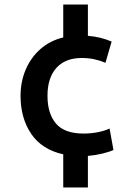

<svg xmlns="http://www.w3.org/2000/svg" viewBox="-20 -712 606 841"><path d="M257 109V-36Q163 -57 116.5 -126Q70 -195 70 -292Q70 -354 92.5 -407Q115 -460 157 -497Q199 -534 257 -548V-692H365V-555Q419 -551 469 -530L442 -437Q421 -446 395 -452Q369 -458 338 -458Q266 -458 227 -414.5Q188 -371 188 -292Q188 -215 225 -171Q262 -127 346 -127Q379 -127 409 -133Q439 -139 460 -149L477 -55Q460 -47 429.5 -39.5Q399 -32 365 -29V109Z"/></svg>

Font: Ubuntu Sans SemiBold
Style: Regular
Weight: 600
Designer: Dalton Maag Ltd
Foundry: Dalton Maag Ltd
Version: Version 1.006; ttfautohint (v1.8.4.7-5d5b)